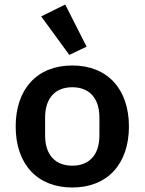

<svg xmlns="http://www.w3.org/2000/svg" viewBox="-20 -818 640 850"><path d="M300.1 12.1C455.6 12.1 550.8 -92 550.8 -258.2C550.8 -424 455.6 -528.1 300.1 -528.1C144.2 -528.1 49.4 -424 49.4 -258.2C49.4 -92 144.2 12.1 300.1 12.1ZM162.3 -745.4 286.9 -574.9 363.3 -611.5 268.8 -797.9ZM179.7 -218.4V-297.6C179.7 -385.3 226.2 -431.8 300.1 -431.8C373.6 -431.8 420.1 -385.3 420.1 -297.6V-218.4C420.1 -130.7 373.6 -84.5 300.1 -84.5C226.2 -84.5 179.7 -130.7 179.7 -218.4Z"/></svg>

Font: Margiela Mono SemiBold
Style: Regular
Weight: 600
Designer: Mike Abbink, Paul van der Laan, Pieter van Rosmalen
Foundry: Bold Monday
Version: Version 2.003 2021